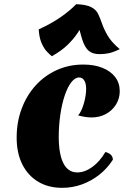

<svg xmlns="http://www.w3.org/2000/svg" viewBox="-20 -887 645 922"><path d="M262 -226Q263 -143 285.5 -101Q308 -59 351 -59Q387 -59 423 -85Q459 -111 486 -157Q503 -153 512.5 -143.5Q522 -134 522 -120Q495 -78 457 -48Q419 -18 373.5 -1.5Q328 15 279 15Q212 15 163 -14.5Q114 -44 87 -98Q60 -152 60 -226Q60 -301 84 -365Q108 -429 151 -476.5Q194 -524 252.5 -550.5Q311 -577 380 -577Q433 -577 472.5 -561Q512 -545 533.5 -516.5Q555 -488 555 -449Q555 -414 537 -385Q519 -356 488.5 -339.5Q458 -323 420 -323Q406 -323 389 -325.5Q372 -328 355 -333Q369 -348 379.5 -380Q390 -412 393 -444Q396 -478 387 -496.5Q378 -515 360 -515Q340 -515 322 -491.5Q304 -468 290.5 -427.5Q277 -387 269.5 -335Q262 -283 262 -226ZM229 -617Q220 -624 205.5 -639Q191 -654 179.5 -680.5Q168 -707 166 -746Q227 -774 271 -804.5Q315 -835 346 -867Q394 -865 417.5 -853Q441 -841 451 -820.5Q461 -800 470 -773.5Q479 -747 497 -716Q515 -685 555 -651Q524 -636 502.5 -631.5Q481 -627 458 -627Q425 -627 406 -643Q387 -659 374.5 -698.5Q362 -738 347 -810L392 -790Q373 -759 353 -729Q333 -699 304 -671Q275 -643 229 -617Z"/></svg>

Font: Merienda Black
Style: Regular
Weight: 900
Designer: Eduardo Rodriguez Tunni
Foundry: Eduardo Rodriguez Tunni
Version: Version 2.001